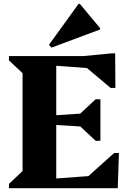

<svg xmlns="http://www.w3.org/2000/svg" viewBox="-20 -983 676 1003"><path d="M26.8 0V-22.4L97.8 -89.4V-600.6L26.8 -667.6V-690H273.8V0ZM223.8 0V-47L560.8 -71.8V0ZM422.6 0V-45.8L576.4 -183.8H601.2L595.2 0ZM475.8 -317.6 222 -333.2V-377.8L475.8 -394.4ZM479.8 -247.4 385.4 -335.4V-376.6L479.8 -464.6H504.6V-247.4ZM560.8 -618.2 223.8 -643V-690H560.8ZM558 -523.6 415.2 -643.6V-690L563.4 -704.4H581.6L582.8 -523.6ZM248.8 -734.2 235.8 -749 390.4 -962.8H397.2L503 -835.8V-829Z"/></svg>

Font: Platypi Light
Style: Regular
Weight: 300
Designer: David Sargent
Foundry: Bolt Cutter Type
Version: Version 1.200